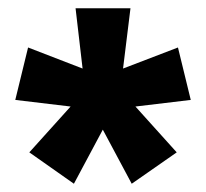

<svg xmlns="http://www.w3.org/2000/svg" viewBox="-20 -783 499 465"><path d="M296 -763 278 -617 411 -668 442 -541 308 -525 408 -414 299 -338 229 -469 159 -338 51 -414 151 -525 17 -541 48 -668 180 -617 163 -763Z"/></svg>

Font: Noto Sans Khmer ExtraCondensed ExtraBold
Style: Regular
Weight: 800
Width: 2
Designer: Danh Hong and the Monotype Design Team
Foundry: Monotype Imaging Inc.
Version: Version 2.004